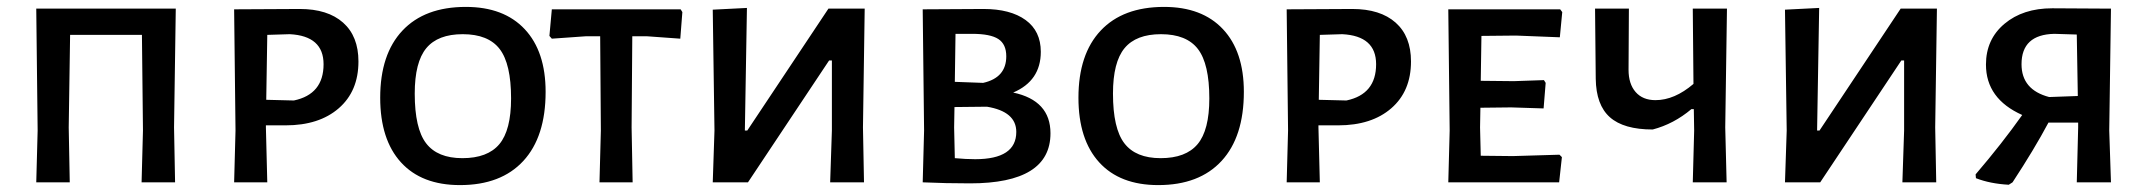

<svg xmlns="http://www.w3.org/2000/svg" viewBox="-20 -528 6217 556"><path d="M489 -503 484 -159 487 0H390L394 -150L391 -427H183L179 -159L182 0H85L89 -150L85 -503Z M848 -502Q929 -502 973.5 -462.5Q1018 -423 1018 -350Q1018 -264 961 -214.5Q904 -165 807 -165H750V-159L754 0H658L662 -150L658 -501ZM831 -237Q917 -255 917 -342Q917 -424 819 -429L754 -427L751 -239Z M1329 -508Q1439 -508 1499.5 -443.5Q1560 -379 1560 -262Q1560 -132 1495.5 -62Q1431 8 1312 8Q1201 8 1141 -58Q1081 -124 1081 -245Q1081 -371 1145.5 -439.5Q1210 -508 1329 -508ZM1320 -429Q1248 -429 1214.5 -388.5Q1181 -348 1181 -257Q1181 -156 1214 -113Q1247 -70 1319 -70Q1392 -70 1426 -110.5Q1460 -151 1460 -243Q1460 -343 1427 -386Q1394 -429 1320 -429Z M1951 -501 1956 -493 1950 -416 1853 -423H1811L1809 -159L1812 0H1716L1720 -150L1718 -423H1677L1578 -416L1571 -424L1578 -501Z M2044 0 2049 -150 2044 -500 2143 -505 2137 -150H2144L2379 -503H2484L2479 -159L2482 0H2384L2389 -150V-353H2381L2146 0Z M2914 -260Q3022 -237 3022 -142Q3022 3 2789 3Q2718 3 2652 0L2656 -150L2652 -501L2828 -502Q2906 -502 2950 -470Q2994 -438 2994 -378Q2994 -294 2914 -260ZM2894 -365Q2894 -400 2871 -415Q2848 -430 2795 -430H2747L2745 -291L2827 -288Q2894 -303 2894 -365ZM2804 -67Q2923 -67 2923 -146Q2923 -205 2838 -219L2744 -218L2743 -159L2745 -70Q2777 -67 2804 -67Z M3351 -508Q3461 -508 3521.5 -443.5Q3582 -379 3582 -262Q3582 -132 3517.5 -62Q3453 8 3334 8Q3223 8 3163 -58Q3103 -124 3103 -245Q3103 -371 3167.5 -439.5Q3232 -508 3351 -508ZM3342 -429Q3270 -429 3236.5 -388.5Q3203 -348 3203 -257Q3203 -156 3236 -113Q3269 -70 3341 -70Q3414 -70 3448 -110.5Q3482 -151 3482 -243Q3482 -343 3449 -386Q3416 -429 3342 -429Z M3896 -502Q3977 -502 4021.5 -462.5Q4066 -423 4066 -350Q4066 -264 4009 -214.5Q3952 -165 3855 -165H3798V-159L3802 0H3706L3710 -150L3706 -501ZM3879 -237Q3965 -255 3965 -342Q3965 -424 3867 -429L3802 -427L3799 -239Z M4361 -76 4496 -80 4503 -73 4495 0H4174L4178 -150L4174 -501H4498L4504 -493L4497 -420L4370 -425L4270 -424L4268 -294L4364 -293L4451 -296L4456 -288L4450 -214L4356 -217L4267 -216L4266 -159L4268 -77Z M4981 -503 4976 -159 4980 0H4882L4886 -150L4885 -212H4878Q4827 -169 4766 -153Q4682 -153 4642 -188.5Q4602 -224 4601 -300L4599 -503H4697L4696 -326Q4696 -285 4716.5 -261.5Q4737 -238 4774 -238Q4829 -238 4884 -285L4882 -503Z M5149 0 5154 -150 5149 -500 5248 -505 5242 -150H5249L5484 -503H5589L5584 -159L5587 0H5489L5494 -150V-353H5486L5251 0Z M6093 -503 6088 -150 6093 0H5994L5998 -159V-173H5912Q5871 -96 5808 0L5797 7Q5743 4 5702 -12L5701 -23Q5778 -113 5836 -195Q5731 -242 5731 -341Q5731 -414 5784.5 -459Q5838 -504 5923 -504ZM5914 -247 5997 -250 5994 -428 5929 -430Q5834 -428 5834 -342Q5834 -268 5914 -247Z"/></svg>

Font: Alegreya Sans SC Medium
Style: Regular
Weight: 500
Designer: Juan Pablo del Peral
Foundry: Huerta Tipografica
Version: Version 2.001;PS 002.001;hotconv 1.0.88;makeotf.lib2.5.64775